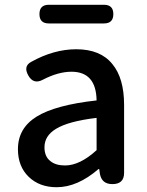

<svg xmlns="http://www.w3.org/2000/svg" viewBox="-20 -770 615 803"><path d="M217 13Q145 13 100 -30.5Q55 -74 55 -146Q55 -234 133.5 -282.5Q212 -331 384 -350Q382 -470 279 -470Q224 -470 160 -437Q120 -415 98 -455Q77 -493 110 -511Q205 -564 299 -564Q400 -564 450 -502Q499 -443 499 -331V-165V-47Q499 0 450 0Q406 0 398 -42L395 -63H392Q304 13 217 13ZM252 -78Q314 -78 384 -142V-209V-277Q266 -263 214 -231Q166 -202 166 -154Q166 -115 191 -96Q213 -78 252 -78ZM184 -672Q145 -672 145 -711Q145 -750 184 -750H415Q454 -750 454 -711Q454 -672 415 -672H299Z"/></svg>

Font: GenSenRounded TW M
Style: Regular
Weight: 500
Version: Version 1.501;PS 1;hotconv 16.6.51;makeotf.lib2.5.65220